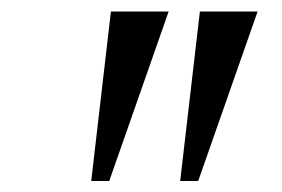

<svg xmlns="http://www.w3.org/2000/svg" viewBox="-20 -844 501 341"><path d="M279.5 -823.5 174 -522.5H142L177 -823.5ZM437.5 -823.5 332 -522.5H300L335 -823.5Z"/></svg>

Font: Merriweather 96pt
Style: Italic
Weight: 400
Italic angle: -7.8°
Version: Version 2.101